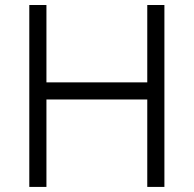

<svg xmlns="http://www.w3.org/2000/svg" viewBox="-20 -735 762 755"><path d="M559.1 -343.8H162.6V0H95.2V-715.3H162.6V-411.1H559.1V-715.3H626.5V0H559.1Z"/></svg>

Font: AnjaliOldLipi
Style: Regular
Weight: 400
Italic angle: -12°
Designer: Kevin & Siji
Foundry: Kevin & Siji
Version: Version 0.730 2004